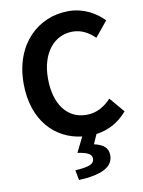

<svg xmlns="http://www.w3.org/2000/svg" viewBox="-107 -826 871 1167"><g transform="rotate(-10 328.5 -243.0)"><path d="M284 268C419 262 497 228 497 153C497 106 467 83 411 70L437 11C514 1 578 -35 629 -95L551 -187C511 -144 462 -114 398 -114C281 -114 205 -211 205 -372C205 -531 289 -627 401 -627C457 -627 500 -601 538 -565L615 -659C567 -709 492 -754 398 -754C211 -754 54 -611 54 -367C54 -140 183 -8 349 11L303 104C371 114 390 130 390 154C390 187 362 201 272 206Z"/></g></svg>

Font: Source Han Sans JP
Style: Bold
Weight: 700
Designer: Ryoko NISHIZUKA 西塚涼子 (kana, bopomofo & ideographs); Paul D. Hunt (Latin, Greek & Cyrillic); Sandoll Communications 산돌커뮤니
Foundry: Adobe
Version: Version 2.002;hotconv 1.0.116;makeotfexe 2.5.65601